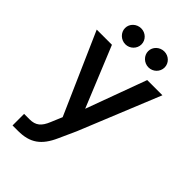

<svg xmlns="http://www.w3.org/2000/svg" viewBox="-273 -782 1116 1116"><g transform="rotate(45 285.0 -224.0)"><path d="M63 240H108C206 240 261 201 304 104L351 0L555 -500H430L293 -127L140 -500H15L235 0L206 69C184 123 158 145 108 145H63ZM193 -688C156 -688 125 -659 125 -623C125 -587 156 -557 193 -557C230 -557 260 -587 260 -623C260 -659 230 -688 193 -688ZM383 -688C346 -688 315 -659 315 -623C315 -587 346 -557 383 -557C420 -557 450 -587 450 -623C450 -659 420 -688 383 -688Z"/></g></svg>

Font: Goli Medium
Style: Regular
Weight: 500
Designer: jaikishan Patel
Foundry: MagicType
Version: Version 1.000;Glyphs 3.2 (3242)